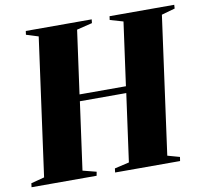

<svg xmlns="http://www.w3.org/2000/svg" viewBox="-103 -832 989 921"><g transform="rotate(-10 391.0 -371.5)"><path d="M-22.5 0 -20 -19 45 -36 137 -706.5 78 -725 80.5 -743H401.5L399.5 -725L324 -706.5L281.5 -398.5H507.5L550 -706.5L486 -725L488.5 -743H803.5L802.5 -725L737 -706.5L645 -36L704 -19.5L701 0H384.5L387 -19.5L458 -36L503.5 -366H277.5L232 -36L298 -19L294.5 0Z"/></g></svg>

Font: Merriweather 144pt Black
Style: Italic
Weight: 900
Italic angle: -7.8°
Version: Version 2.101